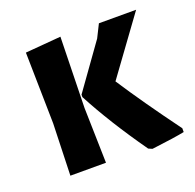

<svg xmlns="http://www.w3.org/2000/svg" viewBox="-92 -563 680 669"><g transform="rotate(-20 248.0 -228.5)"><path d="M64 0 70 -192 65 -456 197 -467 191 -205 196 0ZM477 -465 324 -255Q389 -155 487 -22V-8Q455 -1 365 10L351 4Q257 -129 197 -243V-252L315 -417L339 -465Z"/></g></svg>

Font: Alegreya Sans
Style: Bold
Weight: 700
Designer: Juan Pablo del Peral
Foundry: Huerta Tipografica
Version: Version 2.007